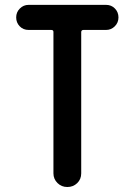

<svg xmlns="http://www.w3.org/2000/svg" viewBox="-20 -750 540 770"><path d="M94.7 -629.9Q73.2 -629.9 59.1 -644.5Q44.9 -659.2 44.9 -680.2Q44.9 -701.2 59.6 -715.8Q74.2 -730.5 94.7 -730.5H405.3Q426.8 -730.5 440.9 -715.8Q455.1 -701.2 455.1 -680.2Q455.1 -659.2 440.4 -644.5Q425.8 -629.9 405.3 -629.9H314.5Q306.6 -629.9 305.7 -622.1V-54.7Q305.7 -31.2 289.6 -15.6Q273.4 0 250 0Q226.6 0 210.4 -16.1Q194.3 -32.2 194.3 -54.7V-622.1Q194.3 -629.9 185.5 -629.9Z"/></svg>

Font: Rounded Mgen+ 2m medium
Style: Regular
Weight: 500
Designer: [Source Han Sans]
Ryoko NISHIZUKA  (kana & ideographs); Paul D. Hunt (Latin, Greek & Cyrillic); Wenlong ZHANG  (bopomofo
Version: Version 1.059.20150602